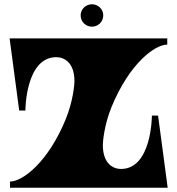

<svg xmlns="http://www.w3.org/2000/svg" viewBox="-20 -880 831 900"><path d="M411 -755C440 -755 464 -778 464 -808C464 -837 440 -860 411 -860C382 -860 358 -837 358 -808C358 -778 382 -755 411 -755ZM692 -338C692 -338 692 -88 547 -88C512 -88 462 -111 462 -201C462 -214 468 -294 503 -379C586 -581 705 -671 764 -671V-700H25L70 -362H99C99 -362 99 -612 244 -612C279 -612 329 -589 329 -499C329 -486 323 -406 288 -321C205 -119 86 -29 27 -29V0H766L721 -338Z"/></svg>

Font: Ouroboros
Style: Regular
Weight: 400
Designer: Ariel Martín Pérez
Foundry: Velvetyne Type Foundry
Version: Version 2.001;hotconv 1.0.109;makeotfexe 2.5.65596